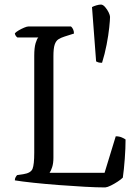

<svg xmlns="http://www.w3.org/2000/svg" viewBox="-20 -821 596 841"><path d="M441 0Q405 0 350.5 -3Q296 -6 237 -10.5Q178 -15 126.5 -20.5Q75 -26 45 -31Q45 -39 48.5 -45Q52 -51 55 -54L82 -58Q115 -63 122.5 -81.5Q130 -100 130 -152V-577Q130 -612 136 -632Q142 -652 148 -657H56Q53 -659 49.5 -663.5Q46 -668 45 -675Q50 -681 62 -688Q74 -695 86 -700Q98 -705 104 -705H291Q296 -701 300 -693Q304 -685 304 -674L263 -661Q247 -656 236 -649Q225 -642 219.5 -625.5Q214 -609 214 -575V-130Q214 -106 208.5 -89Q203 -72 197 -64H438L487 -224Q502 -224 513.5 -219Q525 -214 530 -210Q530 -172 526.5 -125Q523 -78 518 -43Q510 -35 495.5 -25.5Q481 -16 466 -8.5Q451 -1 441 0ZM427 -546Q416 -546 410 -548Q404 -550 401 -552L383 -790Q390 -794 402 -797.5Q414 -801 422 -801Q431 -801 440.5 -790Q450 -779 456 -766.5Q462 -754 462 -747Q462 -734 458.5 -700.5Q455 -667 447 -625.5Q439 -584 427 -546Z"/></svg>

Font: Texturina 72pt
Style: Regular
Weight: 400
Designer: Guillermo Torres Carreño
Foundry: Omnibus-Type
Version: Version 1.002; ttfautohint (v1.8.3)